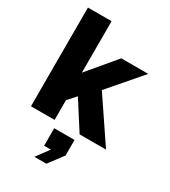

<svg xmlns="http://www.w3.org/2000/svg" viewBox="-230 -822 1060 1196"><g transform="rotate(30 300.0 -224.0)"><path d="M40 0V-710H210V-340L378 -540H572L372 -308L580 0H390L262 -200L210 -142V0ZM216 262 282 172H234V46H380V158L302 262Z"/></g></svg>

Font: Geist Mono UltraBlack
Style: Regular
Weight: 900
Monospace: yes
Designer: Basement.studio, Andrés Briganti, Mateo Zaragoza
Foundry: Basement.studio, Vercel, Andrés Briganti, Guido Ferreyra, Mateo Zaragoza
Version: Version 1.400; ttfautohint (v1.8.4.7-5d5b)